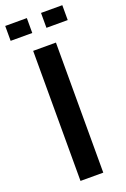

<svg xmlns="http://www.w3.org/2000/svg" viewBox="-175 -906 628 957"><g transform="rotate(-20 139.5 -427.0)"><path d="M197.2 -689.9H76.4V0H197.2ZM102.7 -854.2H-12V-775.2H102.7ZM290.8 -854.2H177.9V-775.2H290.8Z"/></g></svg>

Font: Saysettha
Style: Regular
Weight: 400
Designer: John M. Durdin
Foundry: Lao Script for Windows
Version: Version 2.201